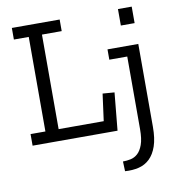

<svg xmlns="http://www.w3.org/2000/svg" viewBox="-93 -735 966 1044"><g transform="rotate(-10 389.5 -213.0)"><path d="M704 13Q704 77 689.5 119Q675 161 649.5 185.5Q624 210 589 218.5Q554 227 513 224L511 170Q532 170 553.5 165.5Q575 161 592.5 145.5Q610 130 621.5 98.5Q633 67 633 13V-388H534V-445H704ZM628 -651H704V-560H628ZM42 0V-64H124V-586H42V-650H306V-586H197V-64H446L466 -213L531 -208L511 0Z"/></g></svg>

Font: Zilla Slab Regular
Style: Regular
Weight: 400
Designer: Typotheque.com
Foundry: Typotheque type foundry
Version: Version 1.0; 2017